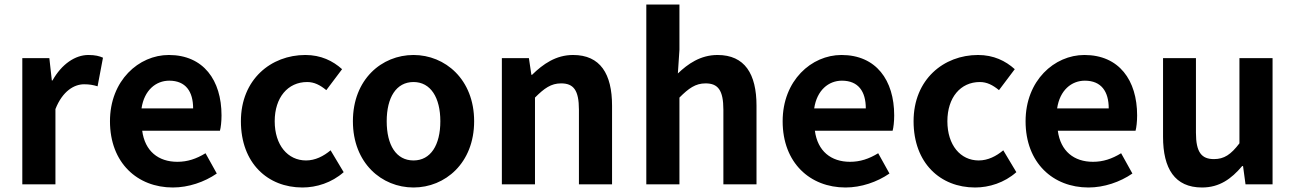

<svg xmlns="http://www.w3.org/2000/svg" viewBox="-20 -818 5745 852"><path d="M79 0H226V-334C258 -415 310 -444 353 -444C377 -444 393 -441 413 -435L437 -562C421 -569 403 -574 372 -574C314 -574 254 -534 213 -461H210L199 -560H79Z M747 14C816 14 887 -10 942 -48L892 -138C851 -113 812 -100 767 -100C683 -100 623 -147 611 -238H956C960 -252 963 -279 963 -306C963 -462 883 -574 729 -574C596 -574 468 -461 468 -280C468 -95 590 14 747 14ZM608 -337C620 -418 672 -460 731 -460C804 -460 837 -412 837 -337Z M1322 14C1384 14 1452 -7 1505 -54L1447 -151C1416 -125 1379 -106 1338 -106C1257 -106 1199 -174 1199 -280C1199 -385 1257 -454 1343 -454C1374 -454 1400 -441 1428 -418L1498 -511C1457 -548 1404 -574 1335 -574C1183 -574 1049 -466 1049 -280C1049 -94 1168 14 1322 14Z M1815 14C1955 14 2084 -94 2084 -280C2084 -466 1955 -574 1815 -574C1674 -574 1546 -466 1546 -280C1546 -94 1674 14 1815 14ZM1815 -106C1738 -106 1696 -174 1696 -280C1696 -385 1738 -454 1815 -454C1891 -454 1934 -385 1934 -280C1934 -174 1891 -106 1815 -106Z M2207 0H2354V-385C2395 -426 2425 -448 2470 -448C2525 -448 2549 -418 2549 -331V0H2696V-349C2696 -490 2644 -574 2523 -574C2447 -574 2390 -534 2341 -486H2338L2327 -560H2207Z M2848 0H2995V-385C3036 -426 3066 -448 3111 -448C3166 -448 3190 -418 3190 -331V0H3337V-349C3337 -490 3285 -574 3164 -574C3088 -574 3032 -534 2988 -492L2995 -597V-798H2848Z M3732 14C3801 14 3872 -10 3927 -48L3877 -138C3836 -113 3797 -100 3752 -100C3668 -100 3608 -147 3596 -238H3941C3945 -252 3948 -279 3948 -306C3948 -462 3868 -574 3714 -574C3581 -574 3453 -461 3453 -280C3453 -95 3575 14 3732 14ZM3593 -337C3605 -418 3657 -460 3716 -460C3789 -460 3822 -412 3822 -337Z M4307 14C4369 14 4437 -7 4490 -54L4432 -151C4401 -125 4364 -106 4323 -106C4242 -106 4184 -174 4184 -280C4184 -385 4242 -454 4328 -454C4359 -454 4385 -441 4413 -418L4483 -511C4442 -548 4389 -574 4320 -574C4168 -574 4034 -466 4034 -280C4034 -94 4153 14 4307 14Z M4810 14C4879 14 4950 -10 5005 -48L4955 -138C4914 -113 4875 -100 4830 -100C4746 -100 4686 -147 4674 -238H5019C5023 -252 5026 -279 5026 -306C5026 -462 4946 -574 4792 -574C4659 -574 4531 -461 4531 -280C4531 -95 4653 14 4810 14ZM4671 -337C4683 -418 4735 -460 4794 -460C4867 -460 4900 -412 4900 -337Z M5314 14C5391 14 5444 -24 5492 -81H5496L5507 0H5627V-560H5480V-182C5442 -132 5412 -112 5367 -112C5312 -112 5287 -142 5287 -229V-560H5141V-211C5141 -70 5193 14 5314 14Z"/></svg>

Font: Noto Sans CJK TC
Style: Bold
Weight: 700
Designer: Ryoko NISHIZUKA 西塚涼子 (kana, bopomofo & ideographs); Paul D. Hunt (Latin, Greek & Cyrillic); Sandoll Communications 산돌커뮤니
Foundry: Adobe
Version: Version 2.004;hotconv 1.0.118;makeotfexe 2.5.65603